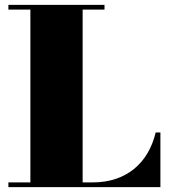

<svg xmlns="http://www.w3.org/2000/svg" viewBox="-20 -770 699 790"><path d="M640 0V-225H620.5C590.5 -98 498.5 -19.5 362 -19.5H320V-730.5H410V-750H14.5V-730.5H105V-19.5H14.5V0Z"/></svg>

Font: Bodoni* 11pt Fatface
Style: Regular
Weight: 900
Version: Version 2.3